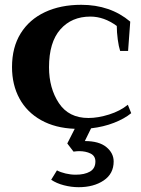

<svg xmlns="http://www.w3.org/2000/svg" viewBox="-20 -527 587 799"><path d="M453 145Q453 196 411.5 224Q370 252 307 252Q277 252 246 244Q215 236 193 221L217 182Q232 190 253 195Q274 200 295 200Q332 200 354.5 187Q377 174 377 145Q377 122 357 112Q337 102 309 102Q300 102 286 104L260 70L291 9Q210 6 151 -27Q92 -60 61 -117Q30 -174 30 -248Q30 -330 66 -388Q102 -446 167 -476.5Q232 -507 318 -507Q439 -507 522 -437L513 -315H480Q474 -333 470 -363Q466 -393 466 -419Q413 -458 356 -458Q278 -458 231 -404.5Q184 -351 184 -247Q184 -160 225 -98Q266 -36 348 -36Q388 -36 434 -50.5Q480 -65 512 -91L526 -56Q498 -33 454.5 -16Q411 1 359 7L333 60Q392 60 422.5 85Q453 110 453 145Z"/></svg>

Font: Trirong Bold
Style: Regular
Weight: 700
Designer: Katatrad Team
Foundry: CadsonDemak
Version: Version 1.000